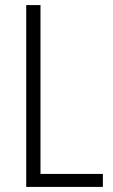

<svg xmlns="http://www.w3.org/2000/svg" viewBox="-20 -734 444 754"><path d="M83 0V-714H139V-51H384V0Z"/></svg>

Font: Noto Sans Sinhala Condensed Light
Style: Regular
Weight: 300
Width: 3
Designer: Jelle Bosma - Monotype Design Team
Foundry: Monotype Imaging Inc.
Version: Version 2.006; ttfautohint (v1.8.4.7-5d5b)